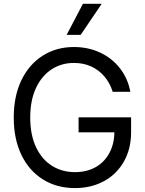

<svg xmlns="http://www.w3.org/2000/svg" viewBox="-20 -959 749 989"><path d="M360.4 -634.8Q296.9 -634.8 246.1 -602.1Q195.3 -569.3 165.5 -505.9Q135.7 -442.4 135.7 -353.5Q135.7 -264.6 165.5 -201.2Q195.3 -137.7 247.6 -105Q299.8 -72.3 366.2 -72.3Q426.8 -72.3 472.7 -98.1Q518.6 -124 543.9 -171.9Q569.3 -219.7 569.3 -282.2L595.7 -277.3H384.8V-354.5H655.3V-278.3Q655.3 -192.4 618.2 -127Q581.1 -61.5 515.6 -25.9Q450.2 9.8 366.2 9.8Q272.5 9.8 201.2 -34.7Q129.9 -79.1 90.3 -161.1Q50.8 -243.2 50.8 -353.5Q50.8 -463.9 90.3 -545.9Q129.9 -627.9 200.2 -672.4Q270.5 -716.8 360.4 -716.8Q434.6 -716.8 496.1 -688Q557.6 -659.2 598.1 -606.9Q638.7 -554.7 651.4 -486.3H560.5Q545.9 -532.2 517.6 -565.4Q489.3 -598.6 449.7 -616.7Q410.2 -634.8 360.4 -634.8ZM407.2 -939.5H503.9L395.5 -779.3H323.2Z"/></svg>

Font: Pretendard GOV Variable
Style: Regular
Weight: 400
Designer: Base glyphs from Inter by Rasmus Andersson; Hangul glyphs from Noto Sans CJK(Source Han Sans) by Jang Soo-young and Kang
Foundry: Kil Hyung-jin
Version: Version 1.307;Glyphs 3.2 (3192)